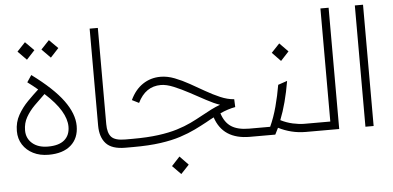

<svg xmlns="http://www.w3.org/2000/svg" viewBox="-58 -859 2389 1167"><g transform="rotate(-5 1136.5 -275.5)"><path d="M211 2Q157 2 116.5 -18.5Q76 -39 53 -75Q30 -111 30 -158Q30 -212 54.5 -255.5Q79 -299 114 -334.5Q149 -370 181 -399Q153 -423 119 -448L147 -490Q276 -395 335.5 -313.5Q395 -232 395 -158Q395 -83 346.5 -40.5Q298 2 211 2ZM80 -158Q80 -109 115.5 -78.5Q151 -48 211 -48Q278 -48 311.5 -77Q345 -106 345 -158Q345 -204 314 -256Q283 -308 217 -368Q184 -337 152.5 -305.5Q121 -274 100.5 -238Q80 -202 80 -158ZM129 -585 76 -639 126 -692 179 -639ZM275 -585 222 -639 272 -692 325 -639Z M678 0Q596 0 560.5 -39Q525 -78 525 -149V-740H575V-153Q575 -99 597.5 -74.5Q620 -50 682 -50H701V0Z M701 -50H727Q818 -50 884.5 -59Q951 -68 999.5 -83Q1048 -98 1085.5 -116Q1123 -134 1157 -153Q1191 -172 1219 -186Q1247 -200 1274 -210Q1238 -222 1192 -247Q1146 -272 1097.5 -298Q1049 -324 1004.5 -342.5Q960 -361 926 -361Q832 -361 785 -264L743 -285Q772 -347 820 -379Q868 -411 928 -411Q970 -411 1014 -394Q1058 -377 1102.5 -352Q1147 -327 1191.5 -301.5Q1236 -276 1279 -257.5Q1322 -239 1363 -236L1365 -188Q1320 -180 1272 -158Q1290 -101 1329.5 -75.5Q1369 -50 1438 -50H1449V0H1438Q1274 0 1229 -137Q1218 -131 1206 -125Q1194 -119 1181 -111Q1148 -93 1108 -73.5Q1068 -54 1016 -37Q964 -20 893.5 -10Q823 0 727 0H701Q671 0 671 -25Q671 -50 701 -50ZM1003 189 951 136 1001 82 1053 136Z M1449 -50H1566Q1591 -104 1608.5 -169.5Q1626 -235 1637 -300L1693 -319Q1670 -183 1631 -85Q1666 -67 1704.5 -58.5Q1743 -50 1775 -50H1781V0H1779Q1734 0 1692 -10.5Q1650 -21 1613 -40Q1603 -20 1593 0H1449Q1419 0 1419 -25Q1419 -50 1449 -50ZM1667 -443 1615 -497 1665 -550 1717 -497Z M1781 -50H1933V-740H1983V0H1781Q1751 0 1751 -25Q1751 -50 1781 -50Z M2143 -740H2193V0H2143Z"/></g></svg>

Font: Readex Pro ExtraLight
Style: Regular
Weight: 200
Designer: Bonnie Shaver-Troup, Thomas Jockin
Foundry: Lexend
Version: Version 1.203; ttfautohint (v1.8.3)